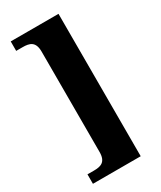

<svg xmlns="http://www.w3.org/2000/svg" viewBox="-221 -835 868 1037"><g transform="rotate(-30 213.5 -316.0)"><path d="M35 128H333V-760H35V-701H75C118 -701 152 -692 152 -629V-3C152 60 118 69 75 69H35Z"/></g></svg>

Font: Noto Serif Ethiopic SemiCondensed Black
Style: Regular
Weight: 900
Width: 4
Designer: Monotype Design Team
Foundry: Monotype Imaging Inc.
Version: Version 2.102